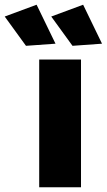

<svg xmlns="http://www.w3.org/2000/svg" viewBox="-98 -793 452 813"><path d="M12 -599 -78 -723 57 -773 137 -608ZM245 0H68V-541H245ZM209 -599 119 -723 254 -773 334 -608Z"/></svg>

Font: Argentum Novus
Style: Bold
Weight: 700
Designer: Julieta Ulanovsky (font) & Cristiano Sobral (main changes)
Foundry: Julieta Ulanovsky (font) & Cristiano Sobral (main changes)
Version: Version 3.00;November 27, 2020;FontCreator 13.0.0.2655 64-bi